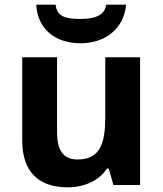

<svg xmlns="http://www.w3.org/2000/svg" viewBox="-20 -791 697 821"><path d="M312 -109C245 -109 224 -156 224 -227V-546H75V-190C75 -61 141 10 269 10C346 10 406 -22 437 -70H445L465 0H579V-546H430V-289C430 -180 409 -109 312 -109ZM218 -771H135C140 -668 215 -606 325 -606C432 -606 511 -671 519 -771H434C429 -730 393 -710 326 -710C264 -710 223 -718 218 -771Z"/></svg>

Font: Passageway
Style: Regular
Weight: 700
Foundry: Ascender Corporation
Version: Version 1.11